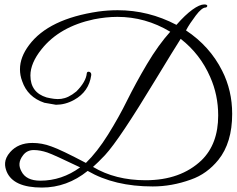

<svg xmlns="http://www.w3.org/2000/svg" viewBox="-20 -806 1066 865"><path d="M375 -36C456 11 553 34 668 34C725 34 782 24 840 3C889 -14 930 -44 964 -86C1005 -137 1026 -206 1026 -293C1026 -363 1011 -428 981 -487C944 -561 889 -622 818 -669C829 -690 844 -712 862 -736C880 -760 895 -772 906 -772C913 -772 922 -786 900 -786C873 -786 827 -754 775 -694C691 -738 603 -760 510 -760C481 -760 452 -758 423 -754C274 -732 170 -682 111 -603C84 -567 70 -531 70 -494C70 -476 73 -458 80 -440C96 -393 129 -360 180 -343L232 -334C259 -334 287 -341 314 -356C359 -381 384 -418 391 -467C394 -484 372 -488 371 -476C369 -451 353 -423 324 -394C273 -352 238 -356 190 -367C141 -382 117 -415 117 -466C117 -503 134 -543 167 -584C221 -652 300 -697 403 -719C439 -726 474 -730 509 -730C593 -730 672 -708 747 -663C712 -624 677 -576 642 -517C607 -458 578 -404 553 -354C529 -305 500 -253 467 -200C434 -147 400 -104 367 -72C293 -111 241 -136 212 -146C183 -157 155 -162 126 -162C83 -162 50 -148 26 -121C-5 -86 1 -56 10 -33C30 15 83 39 169 39C244 39 313 14 375 -36ZM399 -54C413 -66 431 -84 453 -107C475 -131 505 -171 543 -228C581 -285 627 -358 682 -449C737 -540 775 -601 794 -631C853 -585 897 -528 927 -459C951 -405 963 -347 963 -286C963 -200 938 -133 888 -84C825 -24 741 6 636 6C545 6 466 -14 399 -54ZM341 -52C286 -12 226 8 162 8C119 8 90 -6 76 -35C65 -56 62 -79 85 -108C97 -123 113 -130 132 -130C152 -130 172 -126 193 -119C214 -112 263 -89 341 -52Z"/></svg>

Font: VL Great Vibes
Style: Regular
Weight: 400
Designer: Robert E. Leuschke
Foundry: Robert E. Leuschke
Version: Version 1.001